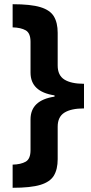

<svg xmlns="http://www.w3.org/2000/svg" viewBox="-20 -734 434 912"><path d="M40 48Q79 47 102 34Q125 21 125 -21V-167Q125 -258 239 -275V-281Q125 -298 125 -389V-535Q125 -577 102 -590Q79 -603 40 -604V-714Q126 -714 172 -700Q218 -686 236 -656Q254 -626 254 -578V-423Q254 -376 286 -356Q318 -336 379 -336V-219Q318 -219 286 -199Q254 -179 254 -132V22Q254 70 236 100Q218 130 172 144Q126 158 40 158Z"/></svg>

Font: Noto Sans Balinese
Style: Bold
Weight: 700
Designer: Aditya Bayu, David Williams
Foundry: David Williams
Version: Version 2.005; ttfautohint (v1.8.4.7-5d5b)